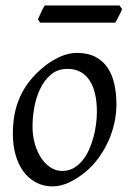

<svg xmlns="http://www.w3.org/2000/svg" viewBox="-20 -646 462 686"><path d="M326.2 -246.1Q326.2 -320.8 298.8 -360.4Q271.5 -399.9 221.2 -399.9Q186 -399.9 162.1 -379.6Q138.2 -359.4 123.5 -328.6Q108.9 -297.9 102.5 -262Q96.2 -226.1 96.2 -194.8Q96.2 -162.1 104.2 -133.1Q112.3 -104 126.7 -82.3Q141.1 -60.5 160.4 -47.9Q179.7 -35.2 202.1 -35.2Q224.6 -35.2 242.4 -45.2Q260.3 -55.2 274.2 -72Q288.1 -88.9 297.9 -110.6Q307.6 -132.3 314 -155.8Q320.3 -179.2 323.2 -202.6Q326.2 -226.1 326.2 -246.1ZM396 -272.9Q396 -240.2 388.7 -206.8Q381.3 -173.3 367.2 -141.8Q353 -110.4 332.3 -81.8Q311.5 -53.2 284.2 -30.8Q271.5 -20.5 257.3 -11.2Q243.2 -2 228.5 5.1Q213.9 12.2 198.7 16.1Q183.6 20 168.9 20Q134.8 20 108.2 5.6Q81.5 -8.8 63.2 -33.9Q44.9 -59.1 35.4 -93.5Q25.9 -127.9 25.9 -168Q25.9 -203.1 31.7 -235.6Q37.6 -268.1 50.8 -298.3Q64 -328.6 85.9 -356.4Q107.9 -384.3 140.1 -410.2Q165 -429.7 194.8 -443.4Q224.6 -457 254.9 -457Q293 -457 319.8 -443.4Q346.7 -429.7 363.5 -405.3Q380.4 -380.9 388.2 -347.2Q396 -313.5 396 -272.9ZM416 -614.3Q414.6 -608.9 411.4 -602.1Q408.2 -595.2 404.5 -588.4Q400.9 -581.5 397.5 -575.2Q394 -568.8 391.6 -564.9H123.5L115.7 -576.7Q117.7 -581.5 120.6 -588.1Q123.5 -594.7 126.7 -601.6Q129.9 -608.4 133.3 -615Q136.7 -621.6 139.6 -626.5H406.7Z"/></svg>

Font: Gentium Plus APac
Style: Italic
Weight: 400
Italic angle: -8°
Designer: J. Victor Gaultney, Annie Olsen, Iska Routamaa, Becca Hirsbrunner
Foundry: SIL International
Version: Version 5.000